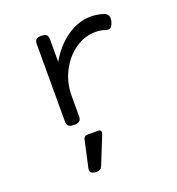

<svg xmlns="http://www.w3.org/2000/svg" viewBox="-130 -569 861 932"><g transform="rotate(-20 300.0 -102.5)"><path d="M505.9 -451.7Q529.8 -443.8 529.8 -420.4Q529.8 -412.6 527.8 -405.3Q523.4 -389.2 517.3 -381.1Q511.2 -373 502 -373Q496.6 -373 491.2 -375Q463.9 -383.8 437.5 -383.8Q381.3 -383.8 332 -349.6Q282.7 -315.4 252.9 -257.6Q223.1 -199.7 223.1 -131.8V-26.9Q223.1 -9.8 215.1 -2.4Q207 4.9 187 4.9H186Q166 4.9 158 -2.4Q149.9 -9.8 149.9 -26.9V-424.3Q149.9 -441.4 157.2 -448.7Q164.6 -456.1 183.6 -456.1H184.6Q203.6 -456.1 210.9 -448.7Q218.3 -441.4 218.3 -424.3V-309.6Q260.7 -381.3 318.8 -421.6Q377 -461.9 441.9 -461.9Q473.6 -461.9 505.9 -451.7ZM300.8 84Q300.8 89.8 297.9 96.2L240.7 238.3Q233.4 256.8 211.9 256.8Q206.5 256.8 203.6 256.3Q178.2 252.9 178.2 234.9Q178.2 232.9 179.2 227.1L210 86.9Q213.9 71.3 230.5 71.3H287.1Q300.8 71.3 300.8 84Z"/></g></svg>

Font: Courier Prime Code
Style: Regular
Weight: 400
Designer: Alan Dague-Greene
Foundry: Quote-Unquote Apps
Version: Version 3.0318